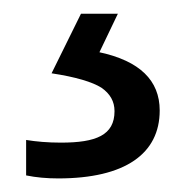

<svg xmlns="http://www.w3.org/2000/svg" viewBox="-20 -20 267 280"><path d="M18.1 184.1C32.7 186.5 49.8 188 68.8 188C120.1 188 147 177.2 147 142.1C147 127.9 140.6 116.7 127.9 107.9C114.7 99.6 90.8 92.3 55.2 86.9L98.1 0H151.9L125 56.2C183.6 68.8 212.9 97.2 212.9 141.1C212.9 204.1 162.6 240.2 64.9 240.2C48.3 240.2 32.7 238.8 18.1 235.8Z"/></svg>

Font: OpenSansEmoji
Style: Regular
Weight: 400
Foundry: MorbZ
Version: Version 1.000;PS 001.000;hotconv 1.0.70;makeotf.lib2.5.58329